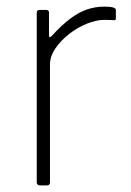

<svg xmlns="http://www.w3.org/2000/svg" viewBox="-20 -560 396 580"><path d="M100 0Q96 0 93.5 -2.5Q91 -5 91 -9V-521Q91 -530 99 -530H120Q128 -530 128 -522V-454Q128 -449 130 -448Q132 -447 136 -451Q166 -484 192 -503.5Q218 -523 243 -531.5Q268 -540 295 -540Q330 -540 330 -530V-504Q330 -499 325 -499Q321 -499 314.5 -499.5Q308 -500 295 -500Q271 -500 242.5 -488.5Q214 -477 189 -457.5Q164 -438 147.5 -414Q131 -390 131 -365V-9Q131 0 122 0H100Z"/></svg>

Font: Libre Franklin Thin
Style: Regular
Weight: 100
Designer: Pablo Impallari, Rodrigo Fuenzalida, Nhung Nguyen
Foundry: Impallari Type
Version: Version 3.000